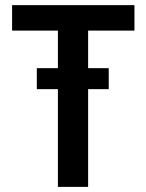

<svg xmlns="http://www.w3.org/2000/svg" viewBox="-20 -731 573 751"><path d="M324.7 -710.9V0H206.5V-710.9ZM505.9 -710.9V-611.3H27.3V-710.9ZM405.3 -464.4V-382.3H124V-464.4Z"/></svg>

Font: Roboto Condensed Medium
Style: Regular
Weight: 500
Designer: Christian Robertson
Foundry: Google
Version: Version 3.0